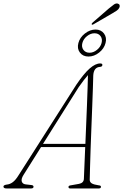

<svg xmlns="http://www.w3.org/2000/svg" viewBox="-54 -1065 697 1085"><path d="M79.5 -77.5Q64.5 -54 69 -39.5Q73.5 -25 91.5 -23L122 -19.5Q135.5 -18.5 135.5 -9.5Q135.5 0 120.5 0H-16Q-34.5 0 -34.5 -10.5Q-34.5 -19.5 -15.5 -22Q2 -23.5 18.2 -35.5Q34.5 -47.5 51.5 -75.5L377.5 -586.5Q420.5 -650 453 -678.2Q485.5 -706.5 512 -706.5Q525 -706.5 524.5 -698Q524.5 -688 510.5 -687Q475.5 -684.5 473 -638Q472.5 -614 471 -568Q469.5 -522 467.2 -463.8Q465 -405.5 462.5 -343.2Q460 -281 458 -223Q456 -165 454.8 -119.2Q453.5 -73.5 453 -49.5Q453 -35.5 465 -28.5Q477 -21.5 505 -17.5Q516.5 -17 516.5 -9Q516.5 0 503.5 0H343Q333 0 333 -8.5Q333 -15 342 -17L392.5 -26Q418.5 -31 420 -53.5Q421 -77.5 423 -125.8Q425 -174 427.5 -234H178ZM391 -573 189 -252H428.5Q430.5 -305 433 -361.5Q435.5 -418 437.5 -471.2Q439.5 -524.5 441 -568.5Q442.5 -612.5 443 -640.5Q434 -630.5 420.5 -613.2Q407 -596 391 -573ZM561 -1017Q579 -1032 590.2 -1039.8Q601.5 -1047.5 612 -1044.5Q619.5 -1042.5 621.8 -1036Q624 -1029.5 620.5 -1022Q616.5 -1012.5 606 -1005.2Q595.5 -998 581.5 -990L473 -927Q467 -923.5 464.5 -927Q463 -929 465 -932.2Q467 -935.5 469.5 -937.5ZM446 -745.5Q414.5 -745.5 397.5 -768Q380.5 -790.5 389 -822Q397 -853 425.5 -875.5Q454 -898 486 -898Q517 -898 533.8 -875.5Q550.5 -853 542.5 -822Q534.5 -790.5 506.2 -768Q478 -745.5 446 -745.5ZM480 -877Q458 -877 437.8 -861Q417.5 -845 411.5 -822Q405.5 -799.5 417.5 -783.2Q429.5 -767 452 -767Q474 -767 494 -783.2Q514 -799.5 520 -822Q526 -845 514.2 -861Q502.5 -877 480 -877Z"/></svg>

Font: Fraunces 72pt S050 Thin
Style: Italic
Weight: 100
Italic angle: -16°
Version: Version 1.000; ttfautohint (v1.8.3)